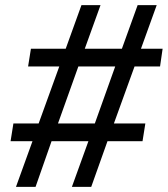

<svg xmlns="http://www.w3.org/2000/svg" viewBox="-20 -725 651 745"><path d="M42 0 106 -177H21L32 -246H130L210 -467H89L100 -536H235L296 -705H370L309 -536H453L514 -705H588L527 -536H611L601 -467H502L422 -246H544L533 -177H397L334 0H259L323 -177H180L118 0ZM205 -246H348L427 -467H284Z"/></svg>

Font: Mulish ExtraLight SemiBold
Style: Italic
Weight: 600
Italic angle: -9°
Version: Version 3.603